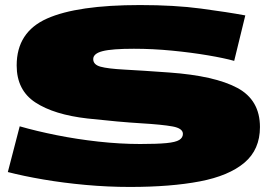

<svg xmlns="http://www.w3.org/2000/svg" viewBox="-20 -730 1071 760"><path d="M951 -669 907 -489Q868 -500 803 -511Q738 -522 661.5 -529.5Q585 -537 510 -537Q423 -537 386 -527.5Q349 -518 349 -496Q349 -474 378 -466Q407 -458 473 -454.5Q539 -451 650 -443Q830 -430 919.5 -382Q1009 -334 1009 -227Q1009 -138 947.5 -86Q886 -34 771 -12Q656 10 494 10Q407 10 319 2Q231 -6 152 -19.5Q73 -33 11 -49L58 -230Q124 -211 204 -195Q284 -179 369.5 -169.5Q455 -160 535 -160Q601 -160 638 -163.5Q675 -167 689.5 -176Q704 -185 704 -200Q704 -222 663 -229.5Q622 -237 538 -242Q454 -247 326 -261Q194 -276 120 -324.5Q46 -373 46 -471Q46 -603 166 -656.5Q286 -710 534 -710Q671 -710 776 -696Q881 -682 951 -669Z"/></svg>

Font: Georama Extra Expanded ExtraBold
Style: Regular
Weight: 800
Width: 8
Designer: Jean-Baptiste Levee
Foundry: Production Type
Version: Version 1.000